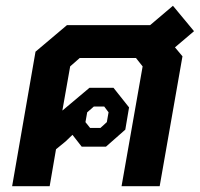

<svg xmlns="http://www.w3.org/2000/svg" viewBox="-20 -645 692 665"><path d="M586 -481 612 -450 533 0H401L474 -415L451 -444H256L223 -415L196 -262L290 -341H373L427 -273L414 -196L347 -137H263L231 -178L207 -155L174 -128L152 0H22L103 -466L212 -558H500L579 -625L652 -537ZM276 -222 292 -202H328L350 -222L356 -256L341 -276H305L282 -256Z"/></svg>

Font: Chakra Petch
Style: Bold Italic
Weight: 700
Italic angle: -10°
Designer: Katatrad Aksorn Co.,Ltd.
Foundry: Cadson Demak Co.,Ltd.
Version: Version 1.000; ttfautohint (v1.6)